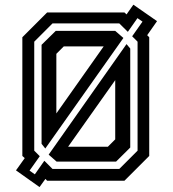

<svg xmlns="http://www.w3.org/2000/svg" viewBox="-20 -752 720 799"><path d="M144.5 26.5 46.5 -43 83 -94 73 -103V-597L176 -700H498L506.5 -692L535 -732.5L633.5 -664L592.5 -605.5L601 -597V-103L498 0H176L169 -7.5ZM125 -26.5 164.5 -83 198.5 -49H476.5L552.5 -125V-578.5L530 -601L573 -662L552 -676.5L512 -619.5L476.5 -654.5H198.5L122.5 -578.5V-125L145.5 -102L103 -42ZM168.5 -134 153 -153.5V-565.5L212 -623.5H459.5L493.5 -594ZM215.5 -79.5 182.5 -108.5 506.5 -568.5 522 -550V-138L463 -79.5ZM214.5 -280 411.5 -559H245.5L214.5 -528ZM263.5 -141.5H429L459.5 -172V-418.5Z"/></svg>

Font: Tourney Condensed SemiBold
Style: Regular
Weight: 600
Width: 3
Designer: Tyler Finck
Foundry: Etcetera Type Co
Version: Version 1.010; ttfautohint (v1.8.3)